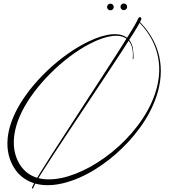

<svg xmlns="http://www.w3.org/2000/svg" viewBox="-20 -878 998 1118"><path d="M794.4 -778.3C794.4 -778.3 794.3 -778.3 794.3 -778.3C791.1 -778.3 787.4 -775.9 786.1 -773.1L777 -754C735.4 -666.4 218 105.6 176.3 193.2L166 215C165.8 215.4 165.7 216.1 165.7 216.5C165.7 218.5 167.3 220 169.2 220C170.5 220 171.9 219.2 172.4 218L182.8 196.3C224.4 108.7 751.9 -658.6 793.5 -746.2L802.6 -765.2C803.1 -766.2 803.4 -768 803.4 -769.1C803.4 -774.1 799.4 -778.2 794.4 -778.3ZM681.6 -838.4C681.6 -827.5 690.1 -819 701 -819C711.9 -819 720.4 -827.5 720.4 -838.4C720.4 -849.2 711.9 -857.7 701 -857.7C690.1 -857.7 681.6 -849.2 681.6 -838.4ZM603.5 -837.3C603.5 -826.4 612 -817.9 622.9 -817.9C633.8 -817.9 642.3 -826.4 642.3 -837.3C642.3 -848.2 633.8 -856.6 622.9 -856.6C612 -856.6 603.5 -848.2 603.5 -837.3ZM788 -750.7C788 -748.1 796 -741.6 797.6 -739.9C869.7 -664 934.7 -540.4 895.5 -376.3C862.7 -239.3 770.7 -117.6 675.6 -30C564.8 72 440 137.7 336.2 158.8C211.9 184 132.6 146 90.5 71.6C39.3 -18.9 59 -131.3 108.4 -229.8C182.6 -377.6 343.8 -540.1 502.5 -622.8C552.5 -648.9 597.4 -664.1 634.4 -668.5C723.8 -679.1 761 -625.2 752.9 -534.7C752.9 -534.6 752.9 -534.6 752.9 -534.5C752.9 -533.7 753.6 -533 754.4 -533C762.1 -533 754.1 -597.1 752.7 -603.1C740.3 -654.7 701 -683.7 633.5 -678.5C594.5 -675.5 547.7 -661.4 495.7 -636.4C328.4 -556 161.7 -395.6 80.6 -244.3C48.4 -184.1 30.2 -127.1 24.8 -74.5C17.4 -1.3 35.3 55.8 62.1 99.2C109.9 176.4 204.8 222.1 343 190C476 159.1 598.7 74.5 690.4 -14.3C785.1 -105.9 876.1 -231.7 906.5 -373.8C943.5 -547.2 870.6 -673.8 792 -752.4C791.6 -752.8 790.9 -753.1 790.3 -753.1C789 -753.1 788 -752 788 -750.7Z"/></svg>

Font: Sinatra
Style: Regular
Weight: 400
Designer: Fahmi
Version: Version 0.1